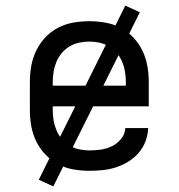

<svg xmlns="http://www.w3.org/2000/svg" viewBox="-20 -604 640 688"><path d="M300 8Q271 8 242.5 3Q214 -2 188.5 -15.5Q163 -29 142.5 -50.5Q122 -72 109.5 -98Q97 -124 92 -152.5Q87 -181 87 -210V-310Q87 -339 92 -367.5Q97 -396 109.5 -422Q122 -448 142 -469.5Q162 -491 188 -504.5Q214 -518 242.5 -523Q271 -528 300 -528Q329 -528 357.5 -523Q386 -518 412 -504.5Q438 -491 458 -469.5Q478 -448 490.5 -422Q503 -396 508 -367.5Q513 -339 513 -310V-223H169V-210Q169 -191 172 -173Q175 -155 182 -138Q189 -121 201 -106.5Q213 -92 229 -82.5Q245 -73 263.5 -69Q282 -65 300 -65Q321 -65 342 -68Q363 -71 382 -80.5Q401 -90 414.5 -107Q428 -124 429 -145H511Q510 -121 501.5 -98Q493 -75 477 -56.5Q461 -38 440 -25Q419 -12 396 -4.5Q373 3 349 5.5Q325 8 300 8ZM431 -297V-310Q431 -328 428 -346.5Q425 -365 418 -382Q411 -399 399 -413.5Q387 -428 371 -437.5Q355 -447 337 -451Q319 -455 300 -455Q281 -455 263 -451Q245 -447 229 -437.5Q213 -428 201 -413.5Q189 -399 182 -382Q175 -365 172 -346.5Q169 -328 169 -310V-297ZM171 64 119 40 429 -584 481 -560Z"/></svg>

Font: Iosevka HT Extended
Style: Regular
Weight: 400
Width: 7
Monospace: yes
Designer: Belleve Invis
Foundry: Belleve Invis
Version: Version 32.3.0; ttfautohint (v1.8.4)